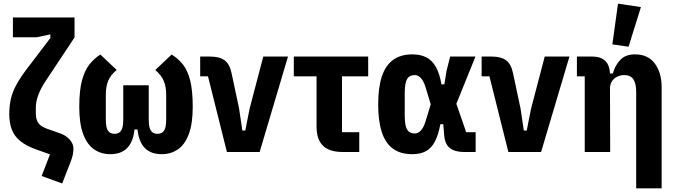

<svg xmlns="http://www.w3.org/2000/svg" viewBox="-20 -836 3714 1056"><path d="M51 -631V-740H390V-630L230 -389Q202 -346 189.5 -310.5Q177 -275 177 -243V-212Q177 -191 183 -175Q189 -159 201.5 -148Q214 -137 233 -130L312 -102Q345 -90 364.5 -67Q384 -44 384 -18Q384 -2 380.5 15Q377 32 368 55L322 173L209 132L255 13L179 -14Q123 -34 90.5 -61Q58 -88 44.5 -124.5Q31 -161 31 -209Q31 -254 40 -293Q49 -332 71.5 -372.5Q94 -413 133 -464L257 -627V-647L181 -631Z M798 -367V-179Q798 -149 803.5 -132Q809 -115 819.5 -107.5Q830 -100 846 -100Q870 -100 882 -117Q894 -134 894 -179V-315Q894 -359 881 -390.5Q868 -422 834 -451L924 -536Q960 -514 986 -481.5Q1012 -449 1026 -393.5Q1040 -338 1040 -248Q1040 -156 1018.5 -98.5Q997 -41 958.5 -14.5Q920 12 869 12Q811 12 777.5 -21Q744 -54 736 -124H720Q712 -54 678.5 -21Q645 12 587 12Q536 12 497.5 -14.5Q459 -41 437.5 -98.5Q416 -156 416 -248Q416 -337 430.5 -392Q445 -447 471 -480.5Q497 -514 532 -536L622 -451Q588 -424 575 -391.5Q562 -359 562 -315V-179Q562 -134 574 -117Q586 -100 610 -100Q626 -100 636.5 -107.5Q647 -115 652.5 -132Q658 -149 658 -179V-367Z M1408 0H1228L1124 -416H1081V-525H1135Q1189 -525 1216.5 -503.5Q1244 -482 1254 -432L1295 -239L1313 -118H1329L1353 -239L1428 -525H1564Z M1956 0H1865Q1792 0 1756.5 -34.5Q1721 -69 1721 -140V-416H1596V-525H2005V-416H1861V-109H1956Z M2596 -109V0H2533Q2482 0 2454.5 -21.5Q2427 -43 2423 -92L2418 -153H2402Q2391 -94 2372 -57.5Q2353 -21 2322.5 -4.5Q2292 12 2248 12Q2183 12 2141.5 -18Q2100 -48 2080 -109Q2060 -170 2060 -262Q2060 -354 2080 -415Q2100 -476 2142 -506.5Q2184 -537 2248 -537Q2292 -537 2324 -521Q2356 -505 2377 -468.5Q2398 -432 2408 -372H2424L2436 -447L2456 -525H2595L2490 -265L2544 -109ZM2260 -102Q2273 -102 2284 -109Q2295 -116 2304.5 -131Q2314 -146 2321 -170L2349 -262L2321 -355Q2314 -379 2304.5 -394Q2295 -409 2284 -416Q2273 -423 2260 -423Q2232 -423 2219 -401.5Q2206 -380 2206 -323V-202Q2206 -145 2219 -123.5Q2232 -102 2260 -102Z M2956 0H2776L2672 -416H2629V-525H2683Q2737 -525 2764.5 -503.5Q2792 -482 2802 -432L2843 -239L2861 -118H2877L2901 -239L2976 -525H3112Z M3336 0H3196V-416H3153V-525H3238Q3285 -525 3310 -500Q3335 -475 3335 -422V-409L3301 -432H3351Q3362 -475 3391 -506Q3420 -537 3472 -537Q3544 -537 3581.5 -486.5Q3619 -436 3619 -357V200H3479V-330Q3479 -377 3463.5 -400Q3448 -423 3414 -423Q3393 -423 3375 -414.5Q3357 -406 3346 -389.5Q3335 -373 3335 -349ZM3505 -797 3437 -579 3348 -592 3379 -816Z"/></svg>

Font: IBM Plex Sans Condensed
Style: Bold
Weight: 700
Width: 3
Designer: Mike Abbink, Paul van der Laan, Pieter van Rosmalen
Foundry: Bold Monday
Version: Version 3.201